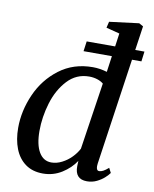

<svg xmlns="http://www.w3.org/2000/svg" viewBox="-90 -885 773 964"><g transform="rotate(10 296.0 -403.5)"><path d="M537 -630.5 458 -87Q457 -77 457 -74Q457 -51 471.5 -51Q481 -51 492 -56.8Q503 -62.5 518.5 -76L531 -52Q523.5 -41 508 -26.8Q492.5 -12.5 469.5 -1.2Q446.5 10 419.5 10Q358 10 359 -56.5L360 -83.5Q334.5 -44.5 291 -17.2Q247.5 10 195 10Q142 10 105.8 -16.2Q69.5 -42.5 51.5 -88.8Q33.5 -135 33.5 -195Q33.5 -281.5 70.8 -366Q108 -450.5 180 -505Q252 -559.5 350.5 -559.5Q386 -559.5 423 -548.5L434.5 -630.5H290L297 -681.5H442L451.5 -749L383 -766.5L390.5 -798L541 -817L562.5 -805L544.5 -681.5H591.5L585 -630.5ZM413.5 -487Q400.5 -498 381.2 -504Q362 -510 340.5 -510Q275 -510 230 -461.5Q185 -413 163.2 -341Q141.5 -269 141.5 -198Q141.5 -128.5 164 -90.2Q186.5 -52 227 -52Q254.5 -52 281.2 -65.8Q308 -79.5 329 -101Q350 -122.5 362 -146Z"/></g></svg>

Font: Merriweather Text
Style: Italic
Weight: 400
Italic angle: -7.8°
Designer: Eben Sorkin
Foundry: Eben Sorkin
Version: Version 2.100